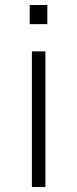

<svg xmlns="http://www.w3.org/2000/svg" viewBox="-20 -545 309 770"><path d="M169.9 -524.9V-448.2H99.1V-524.9ZM162.1 -338.9V205.1H107.9V-338.9Z"/></svg>

Font: Sora ExtraLight
Style: Regular
Weight: 200
Designer: Jonathan Barnbrook, Julián Moncada
Foundry: Barnbrook Fonts
Version: Version 2.000